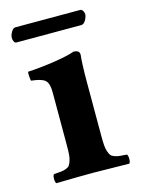

<svg xmlns="http://www.w3.org/2000/svg" viewBox="-95 -640 512 698"><g transform="rotate(-15 161.0 -291.0)"><path d="M231.9 -321.8V-122.1Q231.9 -100.6 232.9 -86.9Q233.9 -73.2 237.5 -62.7Q241.2 -52.2 245.1 -47.1Q249 -42 258.5 -38.6Q268.1 -35.2 277.3 -34.2Q286.6 -33.2 304.2 -32.2Q308.6 -27.8 308.6 -15.1Q308.6 -2.4 304.2 2Q281.7 1.5 235.6 1Q189.5 0.5 167 0Q113.8 0 29.8 2Q25.4 -2.4 25.4 -15.1Q25.4 -27.8 29.8 -32.2Q47.4 -33.2 56.6 -34.2Q65.9 -35.2 75.4 -38.6Q85 -42 88.9 -47.1Q92.8 -52.2 96.4 -62.7Q100.1 -73.2 101.1 -86.9Q102.1 -100.6 102.1 -122.1V-321.8Q102.1 -354.5 89.1 -366.2Q76.2 -377.9 37.1 -381.8Q35.6 -386.7 34.7 -398.9Q33.7 -411.1 35.2 -416Q83.5 -418.5 137.2 -426.8Q190.9 -435.1 212.9 -443.8Q235.8 -443.8 235.8 -426.8Q231.9 -392.1 231.9 -321.8ZM266.1 -529.8H22Q16.1 -529.8 12.9 -536.4Q9.8 -543 9.8 -549.8Q9.8 -560.1 16.8 -572Q23.9 -584 32.2 -584H275.9Q282.2 -584 286.1 -577.4Q290 -570.8 290 -564.9Q290 -554.7 282.7 -542.2Q275.4 -529.8 266.1 -529.8Z"/></g></svg>

Font: Common Serif
Style: Bold
Weight: 700
Designer: Philipp H. Poll, Khaled Hosny
Foundry: Stefan Peev, Context Ltd.
Version: Version 1.026